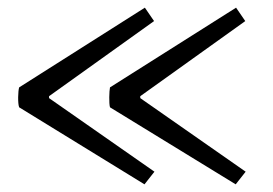

<svg xmlns="http://www.w3.org/2000/svg" viewBox="-20 -494 712 501"><path d="M382 -439 358 -474 30 -266C27 -257 26 -224 30 -214L357 -13L383 -46L108 -238V-243ZM620 -439 596 -474 267 -266C265 -257 264 -224 267 -214L595 -13L621 -46L346 -238V-243Z"/></svg>

Font: Arima Koshi
Style: Regular
Weight: 400
Designer: Joana Correia and Natanael Gama
Foundry: NDISCOVER
Version: Version 1.019;PS 001.019;hotconv 1.0.88;makeotf.lib2.5.64775